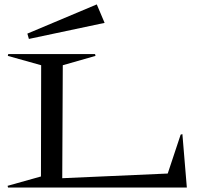

<svg xmlns="http://www.w3.org/2000/svg" viewBox="-20 -843 914 863"><path d="M14.2 -7.8 164.1 -49.8 165 -549.8 15.1 -591.8 17.1 -600.1H407.2L409.2 -591.8L262.2 -549.8L259.8 -42L733.9 -63L792 -237.8L799.8 -240.2L819.8 0H16.1ZM103 -691.9 415 -823.2 450.2 -740.2 109.9 -668Z"/></svg>

Font: Halibut Exp
Style: Regular
Weight: 400
Width: 7
Designer: Matteo Maggi
Foundry: Collletttivo
Version: Version 3.080 | FøM Fix